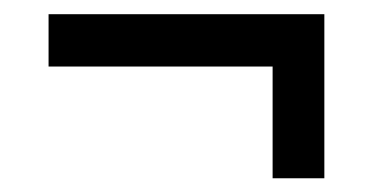

<svg xmlns="http://www.w3.org/2000/svg" viewBox="-20 -399 528 272"><path d="M439.5 -378.9Q439.5 -320.3 439.5 -146.5Q420.9 -146.5 366.2 -146.5Q366.2 -186.5 366.2 -304.7Q287.1 -304.7 48.8 -304.7Q48.8 -314.5 48.8 -333Q48.8 -351.6 48.8 -378.9Q146.5 -378.9 439.5 -378.9Z"/></svg>

Font: ZAANS 2018
Style: Regular
Weight: 400
Designer: Counter Creatives
Version: Version 1.0 - 24-01-18